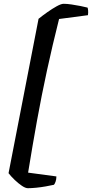

<svg xmlns="http://www.w3.org/2000/svg" viewBox="-20 -821 484 1011"><path d="M127 170Q114 170 95.5 157.5Q77 145 58 127Q39 109 25 91L183 -722Q204 -739 229.5 -757Q255 -775 278.5 -788Q302 -801 315 -801Q333 -801 356.5 -797.5Q380 -794 403 -789.5Q426 -785 441 -781Q443 -777 444 -765.5Q445 -754 443 -741L291 -721Q256 -582 227.5 -450.5Q199 -319 175 -186.5Q151 -54 128 88L277 108Q277 124 272.5 136Q268 148 264 152Q246 156 221 160.5Q196 165 170.5 167.5Q145 170 127 170Z"/></svg>

Font: Texturina
Style: Bold Italic
Weight: 700
Italic angle: -11°
Designer: Guillermo Torres Carreño
Foundry: Omnibus-Type
Version: Version 1.002; ttfautohint (v1.8.3)